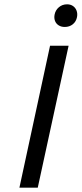

<svg xmlns="http://www.w3.org/2000/svg" viewBox="-20 -870 378 890"><path d="M70 0 212 -658H298L155 0ZM280 -745Q264 -745 252 -752.5Q240 -760 235 -773Q230 -786 233 -802Q237 -823 253 -836.5Q269 -850 291 -850Q307 -850 318.5 -842Q330 -834 335 -820.5Q340 -807 337 -791Q333 -770 317.5 -757.5Q302 -745 280 -745Z"/></svg>

Font: Ysabeau Infant Medium
Style: Italic
Weight: 500
Italic angle: -12°
Designer: Christian Thalmann (Catharsis Fonts)
Version: Version 2.001;gftools[0.9.30]; featfreeze: ss01,ss02,lnum